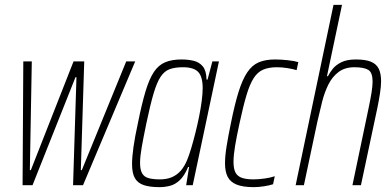

<svg xmlns="http://www.w3.org/2000/svg" viewBox="-20 -763 1614 791"><path d="M73 0 76 -510H111L103 -62H107L283 -510H327L313 -62H317L500 -510H537L322 0H281L295 -445H291L114 0Z M637 8Q597 8 572 -0.5Q547 -9 535.5 -29.5Q524 -50 524 -87Q524 -116 530 -158Q536 -200 548 -255Q564 -335 579.5 -386.5Q595 -438 614 -466.5Q633 -495 660.5 -506.5Q688 -518 728 -518Q755 -518 778 -512.5Q801 -507 815.5 -489.5Q830 -472 831 -435H835L855 -510H882L774 0H747L759 -75H755Q740 -39 721 -21Q702 -3 680.5 2.5Q659 8 637 8ZM639 -24Q667 -24 688 -33Q709 -42 724.5 -59.5Q740 -77 751 -104Q759 -123 767.5 -151.5Q776 -180 784.5 -213.5Q793 -247 800 -281.5Q807 -316 811 -347Q815 -378 815 -400Q815 -447 796.5 -466.5Q778 -486 734 -486Q701 -486 679 -478Q657 -470 641.5 -446.5Q626 -423 612.5 -377Q599 -331 583 -255Q571 -197 564 -157.5Q557 -118 557 -92Q557 -64 565.5 -49Q574 -34 592.5 -29Q611 -24 639 -24Z M1025 8Q981 8 955 -2.5Q929 -13 918 -34.5Q907 -56 907 -90Q907 -120 913.5 -160.5Q920 -201 931 -254Q947 -334 963 -385Q979 -436 999 -465.5Q1019 -495 1046.5 -506.5Q1074 -518 1113 -518Q1137 -518 1165 -515Q1193 -512 1209 -507L1202 -474Q1186 -479 1163.5 -482.5Q1141 -486 1121 -486Q1087 -486 1064 -476Q1041 -466 1025 -441Q1009 -416 995.5 -371Q982 -326 967 -256Q955 -201 948.5 -162Q942 -123 942 -96Q942 -67 950.5 -51.5Q959 -36 977.5 -30Q996 -24 1024 -24Q1045 -24 1070 -27.5Q1095 -31 1112 -37L1105 -4Q1090 1 1067.5 4.5Q1045 8 1025 8Z M1198 0 1354 -743H1389L1327 -449H1331Q1338 -463 1350.5 -479Q1363 -495 1386 -506.5Q1409 -518 1446 -518Q1485 -518 1507.5 -509Q1530 -500 1540 -480.5Q1550 -461 1550 -428Q1550 -408 1545.5 -378.5Q1541 -349 1535 -320L1467 0H1432L1498 -315Q1506 -353 1510.5 -380.5Q1515 -408 1515 -427Q1515 -464 1497.5 -475Q1480 -486 1440 -486Q1401 -486 1375 -466.5Q1349 -447 1333 -415Q1317 -383 1307 -343.5Q1297 -304 1288 -264L1232 0Z"/></svg>

Font: Saira Condensed Thin
Style: Italic
Weight: 250
Width: 3
Italic angle: -12°
Designer: Hector Gatti with collaboration of the Omnibus-Type team
Foundry: Omnibus-Type
Version: Version 1.101